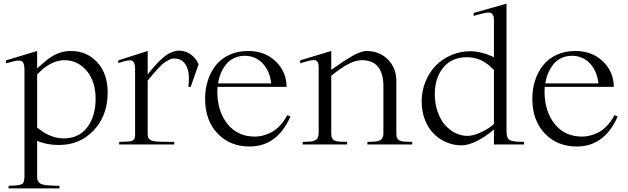

<svg xmlns="http://www.w3.org/2000/svg" viewBox="-20 -790 3435 1050"><path d="M13.2 -443.8V-460L183.1 -511.2V-416Q233.9 -461.9 257.3 -477.1Q309.1 -511.2 368.2 -511.2Q454.6 -511.2 511.7 -449.5Q568.8 -387.7 568.8 -284.2Q568.8 -159.2 493.4 -78.1Q418 2.9 301.8 2.9Q234.9 2.9 183.1 -20V174.8Q183.1 184.1 184.3 190.7Q185.5 197.3 189.5 202.6Q193.4 208 197.3 211.7Q201.2 215.3 210 217.8Q218.8 220.2 225.8 221.7Q232.9 223.1 247.6 224.1Q262.2 225.1 273.2 225.3Q284.2 225.6 305.2 226.1V240.2H26.9V226.1Q85.4 224.6 99.6 217Q113.8 209.5 113.8 174.8V-409.2Q113.8 -450.7 95.9 -456.8Q78.1 -462.9 33.2 -448.7Q20 -445.3 13.2 -443.8ZM183.1 -91.8Q208 -73.2 224.1 -63Q240.2 -52.7 269 -43Q297.9 -33.2 329.1 -33.2Q411.6 -33.2 457.3 -94Q502.9 -154.8 502.9 -250Q502.9 -344.2 454.1 -402.6Q405.3 -460.9 331.1 -460.9Q293.5 -460.9 253.9 -439.5Q214.4 -418 183.1 -381.8Z M1009.8 -314.9Q1020 -390.6 998.8 -430.4Q977.5 -470.2 932.6 -470.2Q918.9 -470.2 903.3 -462.2Q887.7 -454.1 875.7 -445.1Q863.8 -436 844.7 -415.5Q825.7 -395 816.9 -384.5Q808.1 -374 787.6 -349.1V-58.1Q787.6 -44.9 791 -37.1Q794.4 -29.3 802.7 -24.4Q811 -19.5 824.7 -17.6Q838.4 -15.6 858.6 -14.9Q878.9 -14.2 906.7 -14.2Q912.1 -14.2 915.3 -14.2Q918.5 -14.2 923.3 -14.2Q928.2 -14.2 932.6 -14.2V0H631.8V-14.2Q687 -15.1 698.7 -18.6Q716.3 -23.9 718.3 -44.4Q718.8 -48.8 718.8 -54.2V-416Q718.8 -433.1 714.4 -443.1Q710 -453.1 703.9 -457Q697.8 -460.9 684.8 -459.7Q671.9 -458.5 661.6 -455.6Q651.4 -452.6 631.3 -446.3Q628.4 -445.3 627 -444.8V-460L787.6 -511.2V-382.8Q800.3 -398.4 804.7 -404.1Q809.1 -409.7 824 -427Q838.9 -444.3 847.7 -452.6Q856.4 -460.9 872.3 -474.9Q888.2 -488.8 900.4 -495.4Q912.6 -502 928.2 -507.6Q943.8 -513.2 958 -513.2Q995.1 -513.2 1024.4 -491.5Q1053.7 -469.7 1065.9 -438L1022.9 -314.9Z M1101.6 -250Q1101.6 -302.7 1116.5 -349.4Q1131.3 -396 1159.9 -432.4Q1188.5 -468.8 1234.1 -490Q1279.8 -511.2 1337.4 -511.2Q1427.7 -511.2 1487.1 -454.8Q1546.4 -398.4 1547.4 -314.9H1169.4Q1168.5 -307.1 1168.5 -290Q1168.5 -181.2 1223.9 -112.1Q1279.3 -43 1373.5 -43Q1393.6 -43 1414.3 -47.9Q1435.1 -52.7 1460 -64.5Q1484.9 -76.2 1508.8 -100.8Q1532.7 -125.5 1550.8 -160.2L1568.4 -152.8Q1495.6 11.2 1344.7 11.2Q1237.3 11.2 1169.4 -60.3Q1101.6 -131.8 1101.6 -250ZM1172.4 -334H1463.4Q1455.1 -402.8 1416 -443.8Q1377 -484.9 1318.4 -484.9Q1286.1 -484.9 1259.8 -472.2Q1233.4 -459.5 1216.1 -437.5Q1198.7 -415.5 1188 -389.6Q1177.2 -363.8 1172.4 -334Z M2076.7 -316.9Q2076.7 -460.9 1958.5 -460.9Q1946.8 -460.9 1933.8 -458Q1920.9 -455.1 1909.7 -450.9Q1898.4 -446.8 1884.8 -439.7Q1871.1 -432.6 1862.1 -427Q1853 -421.4 1840.1 -412.4Q1827.1 -403.3 1821 -398.7Q1814.9 -394 1804.2 -385.7Q1793.5 -377.4 1791.5 -376V-60.1Q1791.5 -51.8 1792.5 -45.7Q1793.5 -39.6 1796.4 -34.9Q1799.3 -30.3 1801.5 -26.9Q1803.7 -23.4 1809.8 -21.5Q1815.9 -19.5 1819.3 -18.1Q1822.8 -16.6 1831.5 -15.9Q1840.3 -15.1 1845 -15.1Q1849.6 -15.1 1861.1 -14.6Q1872.6 -14.2 1878.4 -14.2V0H1635.3V-14.2Q1640.1 -14.2 1651.6 -14.6Q1663.1 -15.1 1668 -15.4Q1672.9 -15.6 1682.4 -16.6Q1691.9 -17.6 1696 -19.5Q1700.2 -21.5 1706.5 -24.7Q1712.9 -27.8 1715.6 -32.5Q1718.3 -37.1 1720.5 -44.2Q1722.7 -51.3 1722.7 -60.1V-422.9Q1722.7 -438 1719.2 -446.5Q1715.8 -455.1 1709.5 -458.5Q1703.1 -461.9 1693.1 -461.4Q1683.1 -460.9 1671.1 -458Q1659.2 -455.1 1643.1 -450.2Q1628.9 -445.8 1621.6 -443.8V-460L1791.5 -511.2V-408.2Q1796.9 -411.6 1819.6 -427.5Q1842.3 -443.4 1854 -451.2Q1865.7 -459 1887.5 -472.4Q1909.2 -485.8 1923.6 -492.9Q1938 -500 1954.8 -505.6Q1971.7 -511.2 1983.4 -511.2Q2055.7 -511.2 2101.6 -464.4Q2147.5 -417.5 2147.5 -347.2V-60.1Q2147.5 -51.8 2148.4 -45.7Q2149.4 -39.6 2152.3 -34.9Q2155.3 -30.3 2157.5 -26.9Q2159.7 -23.4 2165.8 -21.5Q2171.9 -19.5 2175.3 -18.1Q2178.7 -16.6 2187.5 -15.9Q2196.3 -15.1 2200.9 -15.1Q2205.6 -15.1 2217 -14.6Q2228.5 -14.2 2234.4 -14.2V0H1989.3V-14.2Q1994.1 -14.2 2005.6 -14.6Q2017.1 -15.1 2022 -15.4Q2026.9 -15.6 2036.4 -16.6Q2045.9 -17.6 2050 -19.5Q2054.2 -21.5 2060.5 -24.7Q2066.9 -27.8 2069.6 -32.5Q2072.3 -37.1 2074.5 -44.2Q2076.7 -51.3 2076.7 -60.1Z M2681.2 -82Q2637.7 -43.9 2589.4 -19.5Q2541 4.9 2503.9 4.9Q2460.9 4.9 2421.9 -11.7Q2382.8 -28.3 2352.5 -58.1Q2322.3 -87.9 2304.2 -134Q2286.1 -180.2 2286.1 -234.9Q2286.1 -293.5 2307.4 -345Q2328.6 -396.5 2364.3 -432.4Q2399.9 -468.3 2448.7 -489Q2497.6 -509.8 2551.3 -509.8Q2611.8 -509.8 2681.2 -477.1V-679.2Q2681.2 -689.5 2679.9 -697Q2678.7 -704.6 2675 -709.2Q2671.4 -713.9 2668.5 -717Q2665.5 -720.2 2658 -720.7Q2650.4 -721.2 2645.8 -721.2Q2641.1 -721.2 2630.1 -718.8Q2619.1 -716.3 2612.8 -714.6Q2606.4 -712.9 2591.8 -709Q2578.1 -705.1 2570.3 -703.1V-719.2L2750 -770V-73.2Q2750 -33.7 2767.1 -23.9Q2784.2 -14.2 2846.2 -14.2V0H2681.2ZM2357.9 -275.9Q2357.9 -223.1 2373.3 -179Q2388.7 -134.8 2413.8 -106.4Q2439 -78.1 2470.7 -62.5Q2502.4 -46.9 2536.1 -46.9Q2568.4 -46.9 2610.8 -66.7Q2653.3 -86.4 2681.2 -111.8V-407.2Q2617.2 -477.1 2534.2 -477.1Q2450.2 -477.1 2404.1 -420.4Q2357.9 -363.8 2357.9 -275.9Z M2891.1 -250Q2891.1 -302.7 2906 -349.4Q2920.9 -396 2949.5 -432.4Q2978 -468.8 3023.7 -490Q3069.3 -511.2 3127 -511.2Q3217.3 -511.2 3276.6 -454.8Q3335.9 -398.4 3336.9 -314.9H2959Q2958 -307.1 2958 -290Q2958 -181.2 3013.4 -112.1Q3068.8 -43 3163.1 -43Q3183.1 -43 3203.9 -47.9Q3224.6 -52.7 3249.5 -64.5Q3274.4 -76.2 3298.3 -100.8Q3322.3 -125.5 3340.3 -160.2L3357.9 -152.8Q3285.2 11.2 3134.3 11.2Q3026.9 11.2 2959 -60.3Q2891.1 -131.8 2891.1 -250ZM2961.9 -334H3252.9Q3244.6 -402.8 3205.6 -443.8Q3166.5 -484.9 3107.9 -484.9Q3075.7 -484.9 3049.3 -472.2Q3022.9 -459.5 3005.6 -437.5Q2988.3 -415.5 2977.5 -389.6Q2966.8 -363.8 2961.9 -334Z"/></svg>

Font: Ortica Linear Light
Style: Regular
Weight: 300
Designer: Benedetta Bovani
Foundry: Collletttivo
Version: Version 2.000;Glyphs 3.1.2 (3151)